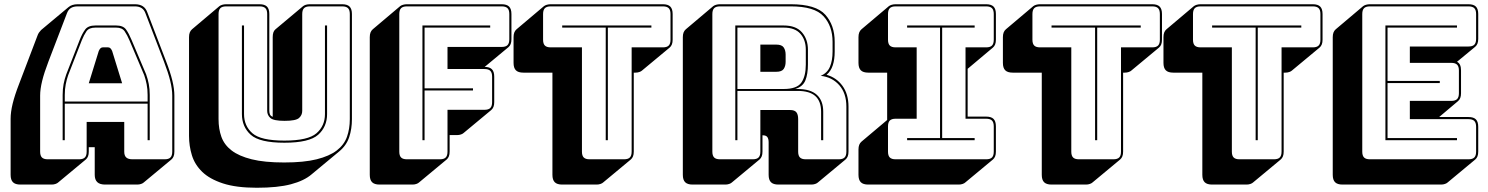

<svg xmlns="http://www.w3.org/2000/svg" viewBox="-20 -750 7004 904"><path d="M285 -303V-272H675V-303Q675 -330 670.5 -353Q666 -376 659 -396L590 -559Q579 -585 567 -602.5Q555 -620 527 -620H429Q399 -620 387 -602.5Q375 -585 365 -560L301 -396Q294 -376 289.5 -353Q285 -330 285 -303ZM445 -510Q449 -519 453.5 -523Q458 -527 464 -527H489Q495 -527 499.5 -523Q504 -519 508 -510L555 -358H398ZM675 -90V-262H285V-90H275V-303Q275 -331 279.5 -354.5Q284 -378 292 -400L356 -564Q367 -592 381 -611Q395 -630 429 -630H527Q560 -630 573.5 -611Q587 -592 599 -563L668 -400Q676 -378 680.5 -354.5Q685 -331 685 -303V-90ZM388 -36V-176H565V-36Q565 -17 574.5 -8.5Q584 0 604 0H755Q774 0 782.5 -8.5Q791 -17 791 -36V-300Q791 -330 781.5 -369Q772 -408 752 -460L665 -687Q659 -704 646.5 -712Q634 -720 615 -720H346Q326 -720 313.5 -712Q301 -704 295 -687L208 -460Q188 -408 178.5 -369Q169 -330 169 -300V-36Q169 -17 177.5 -8.5Q186 0 205 0H352Q371 0 379.5 -8.5Q388 -17 388 -36ZM254 109Q250 113 241.5 116Q233 119 223 119H76Q52 119 41 108Q30 97 30 73V-191Q30 -222 39.5 -261.5Q49 -301 70 -355L156 -581Q159 -590 163.5 -596.5Q168 -603 173 -608L174 -609L302 -716Q310 -723 321 -726.5Q332 -730 346 -730H615Q638 -730 652.5 -720.5Q667 -711 674 -691L761 -464Q782 -410 791.5 -370.5Q801 -331 801 -300V-36Q801 -23 797.5 -14Q794 -5 787 1L657 109Q653 113 644.5 116Q636 119 626 119H475Q450 119 438 107.5Q426 96 426 73V-57H398V-36Q398 -23 394.5 -14Q391 -5 384 1Z M1189 134Q1092 134 1029.5 113.5Q967 93 932 59Q897 25 883.5 -19Q870 -63 870 -110V-575Q870 -588 873.5 -597Q877 -606 884 -612L1013 -721Q1018 -725 1026.5 -727.5Q1035 -730 1045 -730H1202Q1226 -730 1237 -719Q1248 -708 1248 -684V-228Q1248 -219 1251 -211.5Q1254 -204 1264 -200V-575Q1264 -588 1267 -597Q1270 -606 1276 -611L1277 -612L1407 -721Q1412 -725 1420 -727.5Q1428 -730 1439 -730H1591Q1615 -730 1626 -719Q1637 -708 1637 -684V-189Q1637 -143 1624 -104Q1611 -65 1577 -37L1447 71Q1412 101 1350 117.5Q1288 134 1189 134ZM1627 -189V-684Q1627 -703 1618.5 -711.5Q1610 -720 1591 -720H1439Q1420 -720 1411.5 -711.5Q1403 -703 1403 -684V-228Q1403 -208 1388 -194.5Q1373 -181 1320 -181Q1268 -181 1253 -194.5Q1238 -208 1238 -228V-684Q1238 -703 1229.5 -711.5Q1221 -720 1202 -720H1045Q1026 -720 1017.5 -711.5Q1009 -703 1009 -684V-189Q1009 -143 1022.5 -105.5Q1036 -68 1070.5 -41.5Q1105 -15 1165 0Q1225 15 1318 15Q1411 15 1471 0Q1531 -15 1565.5 -41.5Q1600 -68 1613.5 -105.5Q1627 -143 1627 -189ZM1119 -630H1129V-213Q1129 -157 1168.5 -122.5Q1208 -88 1319 -88Q1430 -88 1470 -122.5Q1510 -157 1510 -213V-630H1520V-213Q1520 -153 1478 -115.5Q1436 -78 1319 -78Q1202 -78 1160.5 -115.5Q1119 -153 1119 -213Z M1922 119H1767Q1743 119 1732 108Q1721 97 1721 73V-575Q1721 -588 1724.5 -597Q1728 -606 1735 -612L1864 -721Q1869 -725 1877.5 -727.5Q1886 -730 1896 -730H2342Q2366 -730 2377 -719Q2388 -708 2388 -684V-565Q2388 -552 2384.5 -543Q2381 -534 2374 -528L2262 -435Q2285 -435 2296 -424Q2307 -413 2307 -389V-269Q2307 -256 2303.5 -247Q2300 -238 2293 -232L2163 -124Q2159 -120 2150.5 -117Q2142 -114 2132 -114H2097V-36Q2097 -23 2093.5 -14Q2090 -5 2083 1L1953 109Q1949 113 1940.5 116Q1932 119 1922 119ZM2051 0Q2070 0 2078.5 -8.5Q2087 -17 2087 -36V-233H2261Q2280 -233 2288.5 -241.5Q2297 -250 2297 -269V-389Q2297 -408 2288.5 -416.5Q2280 -425 2261 -425H2087V-529H2342Q2361 -529 2369.5 -537.5Q2378 -546 2378 -565V-684Q2378 -703 2369.5 -711.5Q2361 -720 2342 -720H1896Q1877 -720 1868.5 -711.5Q1860 -703 1860 -684V-36Q1860 -17 1868.5 -8.5Q1877 0 1896 0ZM1969 -90V-630H2288V-620H1979V-334H2207V-324H1979V-90Z M2789 119H2627Q2603 119 2592 108Q2581 97 2581 73V-408H2444Q2420 -408 2409 -419Q2398 -430 2398 -454V-575Q2398 -588 2401.5 -597Q2405 -606 2412 -612L2541 -721Q2546 -725 2554.5 -727.5Q2563 -730 2573 -730H3101Q3125 -730 3136 -719Q3147 -708 3147 -684V-563Q3147 -550 3143.5 -541Q3140 -532 3133 -526L3003 -418Q2999 -414 2990.5 -411Q2982 -408 2972 -408H2964V-36Q2964 -23 2960.5 -14Q2957 -5 2950 1L2820 109Q2816 113 2807.5 116Q2799 119 2789 119ZM2918 0Q2937 0 2945.5 -8.5Q2954 -17 2954 -36V-527H3101Q3120 -527 3128.5 -535.5Q3137 -544 3137 -563V-684Q3137 -703 3128.5 -711.5Q3120 -720 3101 -720H2573Q2554 -720 2545.5 -711.5Q2537 -703 2537 -684V-563Q2537 -544 2545.5 -535.5Q2554 -527 2573 -527H2720V-36Q2720 -17 2728.5 -8.5Q2737 0 2756 0ZM2832 -90V-620H2627V-630H3047V-620H2842V-90Z M3670 -620H3452V-331H3670Q3732 -331 3753 -361Q3774 -391 3774 -446V-516Q3774 -562 3748.5 -591Q3723 -620 3670 -620ZM3560 -540H3635Q3661 -540 3670 -526.5Q3679 -513 3679 -493V-459Q3679 -439 3670 -425.5Q3661 -412 3635 -412H3560ZM3452 -90H3442V-630H3670Q3728 -630 3756 -597.5Q3784 -565 3784 -516V-447Q3784 -401 3772 -371.5Q3760 -342 3724 -331H3735Q3796 -331 3826 -303.5Q3856 -276 3856 -224V-90H3846V-224Q3846 -273 3819 -297.5Q3792 -322 3735 -322H3452ZM3524 0Q3543 0 3551.5 -8.5Q3560 -17 3560 -36V-232H3700Q3721 -232 3729.5 -221.5Q3738 -211 3738 -189V-36Q3738 -17 3746.5 -8.5Q3755 0 3774 0H3929Q3948 0 3956.5 -8.5Q3965 -17 3965 -36V-248Q3965 -311 3931.5 -349Q3898 -387 3844 -393Q3875 -406 3887.5 -435.5Q3900 -465 3900 -507V-553Q3900 -627 3857.5 -673.5Q3815 -720 3703 -720H3370Q3351 -720 3342.5 -711.5Q3334 -703 3334 -684V-36Q3334 -17 3342.5 -8.5Q3351 0 3370 0ZM3556 1 3426 109Q3422 113 3413.5 116Q3405 119 3395 119H3241Q3217 119 3206 108Q3195 97 3195 73V-575Q3195 -588 3198.5 -597Q3202 -606 3209 -612L3338 -721Q3343 -725 3351.5 -727.5Q3360 -730 3370 -730H3703Q3822 -730 3866 -680.5Q3910 -631 3910 -553V-507Q3910 -470 3901 -442.5Q3892 -415 3872 -398H3871Q3918 -385 3946.5 -346Q3975 -307 3975 -248V-36Q3975 -23 3971.5 -14Q3968 -5 3961 1L3831 109Q3827 113 3818.5 116Q3810 119 3800 119H3645Q3621 119 3610 108Q3599 97 3599 73V-80Q3599 -96 3593 -104.5Q3587 -113 3571 -113H3570V-36Q3570 -23 3566.5 -14Q3563 -5 3556 1Z M4494 119H4068Q4044 119 4033 108Q4022 97 4022 73V-46Q4022 -59 4025.5 -68Q4029 -77 4036 -83L4157 -185V-408H4068Q4044 -408 4033 -419Q4022 -430 4022 -454V-575Q4022 -588 4025.5 -597Q4029 -606 4036 -612L4165 -721Q4170 -725 4178.5 -727.5Q4187 -730 4197 -730H4623Q4647 -730 4658 -719Q4669 -708 4669 -684V-563Q4669 -550 4665.5 -541Q4662 -532 4655 -526L4536 -426V-201H4623Q4647 -201 4658 -190Q4669 -179 4669 -155V-36Q4669 -23 4665.5 -14Q4662 -5 4655 1L4525 109Q4521 113 4512.5 116Q4504 119 4494 119ZM4197 0H4623Q4642 0 4650.5 -8.5Q4659 -17 4659 -36V-155Q4659 -174 4650.5 -182.5Q4642 -191 4623 -191H4526V-527H4623Q4642 -527 4650.5 -535.5Q4659 -544 4659 -563V-684Q4659 -703 4650.5 -711.5Q4642 -720 4623 -720H4197Q4178 -720 4169.5 -711.5Q4161 -703 4161 -684V-563Q4161 -544 4169.5 -535.5Q4178 -527 4197 -527H4296V-191H4197Q4178 -191 4169.5 -182.5Q4161 -174 4161 -155V-36Q4161 -17 4169.5 -8.5Q4178 0 4197 0ZM4569 -90H4251V-100H4406V-620H4251V-630H4569V-620H4416V-100H4569Z M5093 119H4931Q4907 119 4896 108Q4885 97 4885 73V-408H4748Q4724 -408 4713 -419Q4702 -430 4702 -454V-575Q4702 -588 4705.5 -597Q4709 -606 4716 -612L4845 -721Q4850 -725 4858.5 -727.5Q4867 -730 4877 -730H5405Q5429 -730 5440 -719Q5451 -708 5451 -684V-563Q5451 -550 5447.5 -541Q5444 -532 5437 -526L5307 -418Q5303 -414 5294.5 -411Q5286 -408 5276 -408H5268V-36Q5268 -23 5264.5 -14Q5261 -5 5254 1L5124 109Q5120 113 5111.5 116Q5103 119 5093 119ZM5222 0Q5241 0 5249.5 -8.5Q5258 -17 5258 -36V-527H5405Q5424 -527 5432.5 -535.5Q5441 -544 5441 -563V-684Q5441 -703 5432.5 -711.5Q5424 -720 5405 -720H4877Q4858 -720 4849.5 -711.5Q4841 -703 4841 -684V-563Q4841 -544 4849.5 -535.5Q4858 -527 4877 -527H5024V-36Q5024 -17 5032.5 -8.5Q5041 0 5060 0ZM5136 -90V-620H4931V-630H5351V-620H5146V-90Z M5849 119H5687Q5663 119 5652 108Q5641 97 5641 73V-408H5504Q5480 -408 5469 -419Q5458 -430 5458 -454V-575Q5458 -588 5461.5 -597Q5465 -606 5472 -612L5601 -721Q5606 -725 5614.5 -727.5Q5623 -730 5633 -730H6161Q6185 -730 6196 -719Q6207 -708 6207 -684V-563Q6207 -550 6203.5 -541Q6200 -532 6193 -526L6063 -418Q6059 -414 6050.5 -411Q6042 -408 6032 -408H6024V-36Q6024 -23 6020.5 -14Q6017 -5 6010 1L5880 109Q5876 113 5867.5 116Q5859 119 5849 119ZM5978 0Q5997 0 6005.5 -8.5Q6014 -17 6014 -36V-527H6161Q6180 -527 6188.5 -535.5Q6197 -544 6197 -563V-684Q6197 -703 6188.5 -711.5Q6180 -720 6161 -720H5633Q5614 -720 5605.5 -711.5Q5597 -703 5597 -684V-563Q5597 -544 5605.5 -535.5Q5614 -527 5633 -527H5780V-36Q5780 -17 5788.5 -8.5Q5797 0 5816 0ZM5892 -90V-620H5687V-630H6107V-620H5902V-90Z M6765 119H6301Q6277 119 6266 108Q6255 97 6255 73V-575Q6255 -588 6258.5 -597Q6262 -606 6269 -612L6398 -721Q6403 -725 6411.5 -727.5Q6420 -730 6430 -730H6894Q6918 -730 6929 -719Q6940 -708 6940 -684V-567Q6940 -554 6936.5 -545Q6933 -536 6926 -530L6840 -459Q6850 -454 6854.5 -444Q6859 -434 6859 -418V-311Q6859 -298 6855.5 -289Q6852 -280 6845 -274L6756 -199H6894Q6918 -199 6929 -188Q6940 -177 6940 -153V-36Q6940 -23 6936.5 -14Q6933 -5 6926 1L6796 109Q6792 113 6783.5 116Q6775 119 6765 119ZM6894 0Q6913 0 6921.5 -8.5Q6930 -17 6930 -36V-153Q6930 -172 6921.5 -180.5Q6913 -189 6894 -189H6618V-275H6813Q6832 -275 6840.5 -283.5Q6849 -292 6849 -311V-418Q6849 -437 6840.5 -445.5Q6832 -454 6813 -454H6618V-531H6894Q6913 -531 6921.5 -539.5Q6930 -548 6930 -567V-684Q6930 -703 6921.5 -711.5Q6913 -720 6894 -720H6430Q6411 -720 6402.5 -711.5Q6394 -703 6394 -684V-36Q6394 -17 6402.5 -8.5Q6411 0 6430 0ZM6840 -100V-90H6503V-630H6840V-620H6513V-369H6759V-359H6513V-100Z"/></svg>

Font: Bungee Shade
Style: Regular
Weight: 400
Designer: David Jonathan Ross
Foundry: David Jonathan Ross
Version: Version 1.001;PS 1.0;hotconv 1.0.72;makeotf.lib2.5.5900